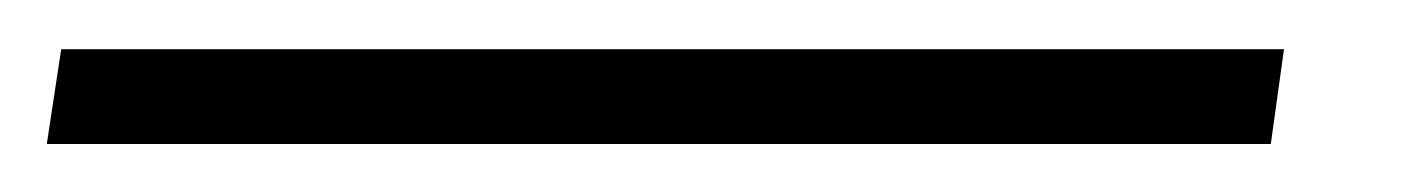

<svg xmlns="http://www.w3.org/2000/svg" viewBox="-74 24 594 80"><path d="M461 44.5 455.5 84H-54.5L-48.5 44.5Z"/></svg>

Font: Merriweather 36pt
Style: Italic
Weight: 400
Italic angle: -7.8°
Version: Version 2.101